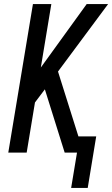

<svg xmlns="http://www.w3.org/2000/svg" viewBox="-20 -755 555 950"><path d="M332 175 361 0H300L212 -281L202 -313L153 -248L112 0H21L143 -735H234L182 -421L409 -735H515L267 -401L368 -80H456L414 175Z"/></svg>

Font: Iosevka SS04 Medium
Style: Italic
Weight: 500
Italic angle: -9°
Monospace: yes
Designer: Belleve Invis
Foundry: Belleve Invis
Version: Version 19.0.0; ttfautohint (v1.8.4)